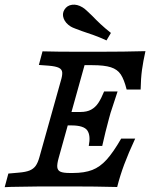

<svg xmlns="http://www.w3.org/2000/svg" viewBox="-23 -786 644 807"><path d="M50.8 -0.9Q23 -0.8 -3.3 0.7L12.1 -56.5L55.9 -60.4Q85.3 -62.8 101.6 -69.5Q117.9 -76.3 127.1 -89.2Q136.3 -102.2 142.8 -125.8L232.3 -445.2Q239.6 -468.8 238.5 -481.8Q237.3 -494.7 224.4 -501Q211.4 -507.4 182.1 -509.9L140.4 -513L155.7 -570.2Q217.7 -568.5 304.5 -568.5H308.7H393.9Q498 -568.5 588.3 -571Q578.6 -527.3 573.8 -492.2Q569 -457.1 568.1 -409.7H509.3Q498.8 -451.6 484.7 -473Q470.5 -494.4 443.1 -503.2Q415.7 -512.1 364.9 -512.1H332.4L224.1 -124Q216.2 -96.4 217.8 -82.9Q219.5 -69.3 231.5 -64.1Q243.5 -58.9 270.5 -58.9H283.2Q332 -58.9 364.7 -71.6Q397.4 -84.2 425.1 -114.9Q452.9 -145.5 486.3 -203.4H545.2Q516.5 -141.6 499.1 -94.8Q481.6 -47.9 469.5 0Q377.6 -2.4 276.8 -2.4H148.3H150.4Q113.1 -2.4 50.8 -0.9ZM253.4 -315.3H409.1L392.9 -258.9H237.3ZM276.3 -258.9 315.1 -315.3Q342.4 -315.3 360.2 -325.2Q378.1 -335 390.4 -353.5Q402.6 -371.9 414.6 -401.6H471.2Q454.8 -353.5 441.6 -311.3L434.9 -287.1Q420 -232.6 406.7 -172.6H350.1Q358.7 -216.5 344 -237.7Q329.3 -258.9 276.3 -258.9ZM321.7 -655.2Q307.1 -660.7 294.1 -665.5Q281.1 -670.3 274.2 -674.5Q251.9 -688.6 244.6 -708.4Q237.3 -728.2 247.7 -745.3Q258.9 -763.3 280.1 -766Q301.3 -768.7 323.5 -755.3Q331.2 -751 341.7 -741.1Q352.2 -731.1 364.6 -719.4Q380.8 -702.4 399.7 -684.7Q418.7 -667 443.2 -647.6L424.6 -616.1Q396.8 -629 370.6 -638.4Q344.4 -647.8 321.7 -655.2Z"/></svg>

Font: Playfair Micro SmCond SmLight
Style: Italic
Weight: 360
Width: 4
Italic angle: -15.6°
Designer: Claus Eggers Sørensen
Foundry: Claus Eggers Sørensen
Version: Version 2.203;Glyphs 3.3 (3326)